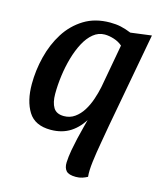

<svg xmlns="http://www.w3.org/2000/svg" viewBox="-110 -609 735 887"><g transform="rotate(15 257.5 -165.0)"><path d="M168 20Q93 20 61.5 -30.5Q30 -81 30 -162Q30 -228 46.5 -293.5Q63 -359 96.5 -412Q130 -465 182.5 -497.5Q235 -530 307 -530Q335 -530 358 -525Q381 -520 408 -509L508 -522L422 -57L330 -81Q303 -32 263 -6Q223 20 168 20ZM211 -57Q240 -57 262.5 -73Q285 -89 301 -114.5Q317 -140 327.5 -171Q338 -202 344 -231L382 -440Q365 -455 341.5 -462.5Q318 -470 297 -470Q267 -470 242.5 -450Q218 -430 200 -396Q182 -362 170 -320Q158 -278 152 -233Q146 -188 146 -146Q146 -105 160.5 -81Q175 -57 211 -57ZM337 200Q303 200 290.5 186Q278 172 279 146Q280 120 286 86Q291 59 298 28Q305 -3 313 -32.5Q321 -62 326 -82L427 -85Q419 -37 409.5 15.5Q400 68 394.5 112.5Q389 157 392 185Q381 191 367.5 195.5Q354 200 337 200Z"/></g></svg>

Font: Sansita Swashed Light
Style: Regular
Weight: 400
Version: Version 1.003